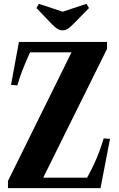

<svg xmlns="http://www.w3.org/2000/svg" viewBox="-20 -980 618 1000"><path d="M21.5 0V-37.5L352.5 -707.5H136.5Q112.5 -655 95.5 -610.8Q78.5 -566.5 70.5 -535.5L37.5 -538L78.5 -761.5H537.5V-725.5L205 -54.5H433.5Q454 -91.5 468.8 -123Q483.5 -154.5 495.8 -187Q508 -219.5 520 -259L553 -257L503.5 0ZM307 -822Q291.5 -822 278.8 -830Q266 -838 250 -854.5L170 -938L182.5 -960L306.5 -919L430.5 -960L443.5 -938L361.5 -854.5Q345.5 -838 333 -830Q320.5 -822 307 -822Z"/></svg>

Font: Libre Caslon Condensed
Style: Bold
Weight: 700
Designer: Pablo Impallari, Rodrigo Fuenzalida, Katja Schimmel, Ertekin Erdin
Foundry: Pablo Impallari, Rodrigo Fuenzalida
Version: Version 2.000; ttfautohint (v1.8.4.7-5d5b);gftools[0.9.33]